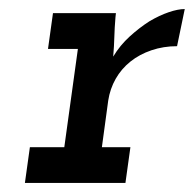

<svg xmlns="http://www.w3.org/2000/svg" viewBox="-20 -404 428 424"><path d="M46 -79 35 0H257L268 -79H205L219 -182Q223 -208 235.5 -230Q248 -252 268 -268Q288 -284 314.5 -293Q341 -302 371 -302L388 -384Q373 -384 352.5 -377Q332 -370 310 -357Q288 -343 266.5 -323.5Q245 -304 230 -279Q232 -303 232.5 -322.5Q233 -342 235 -366L236 -375H97L86 -296H152L122 -79Z"/></svg>

Font: Josefin Slab Thin
Style: Italic
Weight: 100
Italic angle: -12°
Designer: Santiago Orozco
Foundry: Typemade
Version: Version 2.000